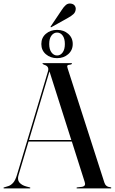

<svg xmlns="http://www.w3.org/2000/svg" viewBox="-22 -1053 643 1073"><path d="M147.5 -3Q147.5 0 144.5 0H1Q-2.5 0 -2.5 -3Q-2.5 -5 1.5 -6L24.5 -13Q38 -17 51 -31Q64 -45 73.5 -77.5L246 -654Q255 -683 223.5 -691.5Q215 -696.5 215 -697Q215 -700 219 -700H376.5Q380.5 -700 380.5 -697Q380.5 -694.5 372 -692Q357.5 -691 354.8 -686.8Q352 -682.5 356 -671L561.5 -32Q569 -8.5 595.5 -6.5Q600 -5.5 600 -3Q600 0 596.5 0H409Q405.5 0 405.5 -3Q405.5 -4.5 410.5 -6L437.5 -9Q459 -13.5 451.5 -35.5L379.5 -262H137.5L82 -76Q73.5 -49 86.2 -33.5Q99 -18 124.5 -11L143.5 -6Q147.5 -5 147.5 -3ZM140 -270.5H376.5L254.5 -654ZM321.5 -995Q334.5 -1015.5 346.2 -1025.2Q358 -1035 373.5 -1033Q389 -1031 395.8 -1021Q402.5 -1011 401 -1000.5Q399.5 -984 388 -973.8Q376.5 -963.5 359.5 -954L266.5 -902Q263 -899.5 261 -901.5Q259.5 -903.5 262.5 -907ZM297 -728Q260 -728 234.5 -749.8Q209 -771.5 209 -807Q209 -842.5 234.5 -864.2Q260 -886 297 -886Q334 -886 359.2 -864Q384.5 -842 384.5 -807Q384.5 -772.5 359.2 -750.2Q334 -728 297 -728ZM297 -871Q278.5 -871 265.8 -854.5Q253 -838 253 -807Q253 -777 265.8 -760Q278.5 -743 297 -743Q316 -743 328.2 -760Q340.5 -777 340.5 -807Q340.5 -837.5 328.2 -854.2Q316 -871 297 -871Z"/></svg>

Font: Fraunces144ptRegular
Style: Regular
Weight: 400
Version: Version 1.000;[0bf87f6ff]